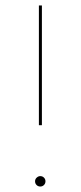

<svg xmlns="http://www.w3.org/2000/svg" viewBox="-20 -678 296 701"><path d="M122 -658H133V-221H122ZM108 -16Q108 -24 114 -29.5Q120 -35 127 -35Q135 -35 140.5 -29.5Q146 -24 146 -16Q146 -8 140.5 -2.5Q135 3 127 3Q119 3 113.5 -2.5Q108 -8 108 -16Z"/></svg>

Font: Ysabeau SC Hairline
Style: Regular
Weight: 100
Designer: Christian Thalmann (Catharsis Fonts)
Version: Version 0.003